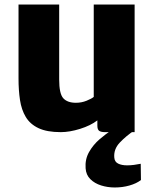

<svg xmlns="http://www.w3.org/2000/svg" viewBox="-20 -577 688 850"><path d="M249 8Q188 8 150.8 -9.5Q113.5 -27 94.2 -59Q75 -91 68.5 -134.2Q62 -177.5 62 -229V-557H242V-225Q242 -162 260.2 -142Q278.5 -122 316 -122Q341 -122 363.2 -131Q385.5 -140 395 -148V-557H576V8H445Q428 8 419.5 2.5Q411 -3 411 -21V-44Q381 -21 334.5 -6.5Q288 8 249 8ZM488 253Q456.5 253 427.8 244Q399 235 380 216.2Q361 197.5 359 168Q356 128.5 374.2 96.2Q392.5 64 420.5 39.8Q448.5 15.5 474 0L504 -18L575.5 0Q538.5 24.5 510.5 54Q482.5 83.5 486 121Q487.5 139.5 503 147.2Q518.5 155 543 155Q557.5 155 573.2 153Q589 151 603 148L604 220Q584 235.5 553.2 244.2Q522.5 253 488 253Z"/></svg>

Font: Merriweather Sans ExtraBold
Style: Regular
Weight: 800
Designer: Eben Sorkin
Foundry: Eben Sorkin
Version: Version 2.001; ttfautohint (v1.8.3)